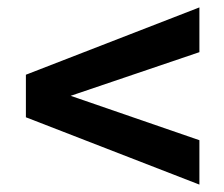

<svg xmlns="http://www.w3.org/2000/svg" viewBox="-20 -600 605 519"><path d="M519 -221V-101L50 -283V-398L519 -580V-459L171 -341Z"/></svg>

Font: Hind Jalandhar SemiBold
Style: Regular
Weight: 600
Designer: Namrata Goyal
Foundry: Indian Type Foundry
Version: Version 0.702;PS 1.0;hotconv 1.0.81;makeotf.lib2.5.63406